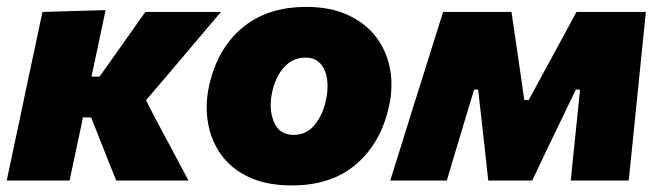

<svg xmlns="http://www.w3.org/2000/svg" viewBox="-27 -536 1964 570"><path d="M-7 0Q4 -52.5 14.5 -101.8Q25 -151 38.5 -214.5L50.5 -272.5Q66 -345 77 -396.5Q88 -448 99 -500.5L286.5 -506Q276 -456.5 265.8 -408Q255.5 -359.5 244.5 -308.5H268.5L316.5 -376Q338.5 -407.5 360.5 -438.5Q382.5 -469.5 404.5 -500.5H629Q590 -454.5 551.5 -409.2Q513 -364 474 -317.5L406.5 -238.5L433 -186.5Q458 -140.5 482.8 -93.5Q507.5 -46.5 532.5 0H318Q306.5 -28.5 295 -57.2Q283.5 -86 272.5 -114.5L243.5 -187.5H219L217 -176Q207 -128.5 198 -86.8Q189 -45 179.5 0Z M839.5 14.5Q765 14.5 712.8 -9.8Q660.5 -34 630.2 -75.8Q600 -117.5 590.8 -169.8Q581.5 -222 593 -278Q617 -390 691.5 -452.8Q766 -515.5 882.5 -515.5Q954.5 -515.5 1006.5 -491.2Q1058.5 -467 1089.8 -425.8Q1121 -384.5 1130.8 -332.2Q1140.5 -280 1128.5 -223.5Q1105 -113 1031.2 -49.2Q957.5 14.5 839.5 14.5ZM845 -135.5Q883 -135.5 907.8 -166.2Q932.5 -197 941 -240Q948 -272.5 944 -301Q940 -329.5 924.2 -347.2Q908.5 -365 880 -365Q841.5 -365 815.8 -335.8Q790 -306.5 780.5 -260.5Q770.5 -211 786.5 -173.2Q802.5 -135.5 845 -135.5Z M1131.5 0Q1148.5 -54.5 1165.2 -107.5Q1182 -160.5 1198.5 -214.5L1219.5 -281Q1236.5 -335 1254 -390.8Q1271.5 -446.5 1288.5 -500.5H1491.5Q1496.5 -466.5 1501.2 -434Q1506 -401.5 1511 -367.5L1529.5 -239H1542.5L1611.5 -366Q1630.5 -400.5 1648.8 -434.5Q1667 -468.5 1684.5 -500.5H1890.5Q1885 -447.5 1879.2 -391Q1873.5 -334.5 1868 -280L1861 -210.5Q1850 -106 1839.5 0H1667.5Q1671.5 -41.5 1676 -84.8Q1680.5 -128 1684.5 -167L1695 -270H1682.5L1629 -159Q1610 -119.5 1591 -80Q1572 -40.5 1553 0H1422.5Q1418 -39 1413.8 -79.8Q1409.5 -120.5 1405 -159L1392.5 -270H1380.5L1350 -169Q1337 -126 1324.5 -84Q1312 -42 1299.5 0Z"/></svg>

Font: Commissioner ExtraBold
Style: Italic
Weight: 800
Italic angle: -12°
Designer: Kostas Bartsokas
Foundry: Kostas Bartsokas
Version: Version 1.000; ttfautohint (v1.8.3)